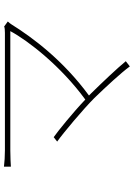

<svg xmlns="http://www.w3.org/2000/svg" viewBox="131 -802 693 996"><g transform="rotate(-90 478.0 -303.5)"><path d="M839 -629C833 -626 821 -625 806 -625H196C163 -625 139 -627 112 -630V-594C129 -595 160 -597 196 -597H815C766 -505 633 -334 460 -208C393 -272 295 -351 265 -372L242 -354C287 -322 410 -219 468 -161C528 -99 600 -21 632 23L659 2C622 -43 549 -120 491 -179L481 -189C664 -323 782 -482 850 -591C854 -597 859 -604 865 -610Z"/></g></svg>

Font: Kinto Sans Thin
Style: Regular
Weight: 100
Designer: Authors: Ryoko NISHIZUKA  (kana & ideographs); Paul D. Hunt (Latin, Greek & Cyrillic); Wenlong ZHANG  (bopomofo); Sandol
Foundry: Adobe Systems Incorporated, ookami Inc.
Version: Version 0.001